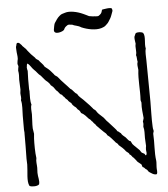

<svg xmlns="http://www.w3.org/2000/svg" viewBox="-56 -880 799 912"><g transform="rotate(-5 344.0 -424.0)"><path d="M655 -24C661 -33 656 -46 657 -58C657 -68 659 -79 658 -88C652 -129 658 -172 655 -216C655 -223 659 -225 658 -232C656 -238 655 -245 655 -252C653 -289 655 -329 655 -371C655 -438 653 -503 653 -566C653 -588 650 -607 655 -623C649 -647 661 -680 649 -698C641 -704 623 -705 614 -700C610 -695 609 -688 606 -683C605 -670 608 -661 609 -650C604 -632 612 -613 606 -596C610 -587 608 -574 611 -564C606 -551 610 -540 611 -525C605 -479 612 -430 609 -382C609 -375 613 -373 612 -366C610 -343 614 -318 616 -295C614 -289 613 -283 611 -278C614 -271 612 -261 611 -254C616 -239 614 -219 614 -200C614 -188 616 -174 616 -162C615 -157 614 -151 614 -145C614 -135 619 -125 612 -118C608 -117 608 -123 606 -125C602 -128 597 -130 593 -132C589 -136 587 -141 584 -145C574 -156 561 -166 552 -177C549 -181 548 -187 545 -191C543 -192 540 -192 538 -194C532 -199 528 -206 523 -211C515 -218 506 -224 502 -233C496 -236 493 -242 486 -244C483 -251 478 -255 474 -260L447 -290C436 -299 431 -312 420 -320C410 -329 400 -337 393 -350C389 -355 382 -357 379 -363L366 -378L338 -407C329 -416 317 -424 311 -437C298 -443 294 -457 281 -464C264 -484 244 -502 228 -523C224 -529 216 -531 212 -536C209 -542 203 -546 199 -552C191 -562 180 -571 169 -579C163 -592 151 -600 143 -612C137 -616 130 -619 127 -626C115 -637 103 -650 94 -662C90 -667 88 -672 83 -675C79 -681 72 -684 69 -691C63 -695 61 -704 50 -703C44 -702 45 -694 43 -689C40 -685 42 -675 42 -668C42 -655 46 -641 45 -627C44 -621 42 -615 42 -609C40 -600 45 -598 45 -591C43 -585 43 -577 42 -571C45 -557 44 -543 43 -528C43 -512 45 -496 45 -481C45 -475 43 -469 43 -464C43 -452 47 -441 43 -430C49 -408 45 -382 45 -356V-289C45 -283 47 -276 46 -270C46 -233 46 -191 45 -151C45 -142 46 -133 46 -123C46 -90 35 -44 48 -21C60 -15 87 -16 94 -25C99 -42 91 -60 91 -80C91 -88 92 -96 92 -104C92 -119 88 -135 92 -150C88 -176 88 -219 89 -243C89 -250 91 -259 91 -266L87 -292C86 -315 89 -337 89 -359C89 -376 85 -392 91 -405C85 -423 87 -448 87 -465C88 -470 86 -475 86 -479C85 -513 86 -541 87 -566C86 -571 84 -576 84 -583C86 -589 84 -598 89 -601C101 -593 107 -578 117 -569C128 -560 135 -546 147 -538C157 -527 165 -514 177 -506C182 -501 187 -496 190 -489C196 -484 202 -480 206 -473C210 -467 214 -461 220 -457C225 -452 228 -445 234 -441C242 -440 243 -430 250 -427C253 -420 259 -417 264 -412L267 -407C271 -402 276 -399 280 -396C283 -388 288 -383 294 -378C300 -375 304 -369 308 -363C315 -359 319 -353 322 -345C337 -338 347 -325 357 -314C365 -311 367 -302 374 -298C377 -290 386 -287 389 -279C399 -268 411 -257 422 -246C428 -241 434 -237 437 -229C444 -224 450 -219 455 -213L470 -196C474 -188 484 -187 486 -178C498 -168 510 -158 519 -145C525 -139 533 -137 535 -128C544 -125 545 -115 552 -112C557 -105 563 -100 567 -93C572 -87 580 -83 586 -77C589 -74 588 -66 592 -63C599 -62 601 -55 606 -52C613 -50 614 -42 619 -38C629 -32 641 -21 655 -24ZM373 -813C345 -826 309 -833 288 -826C274 -821 271 -823 260 -813C251 -806 242 -792 235 -781C231 -773 230 -760 228 -751C223 -721 276 -738 277 -748C281 -757 285 -760 294 -766C301 -770 298 -766 305 -768C305 -768 315 -765 315 -767C330 -759 342 -761 359 -750C387 -738 426 -730 453 -738C467 -743 469 -743 480 -754C489 -761 493 -772 500 -782C505 -791 509 -805 513 -815C512 -822 514 -818 511 -826C508 -834 467 -826 464 -825L461 -815C459 -808 455 -804 445 -797C438 -794 425 -798 419 -797C418 -797 400 -800 400 -800C385 -808 389 -805 373 -813Z"/></g></svg>

Font: FuturaRener
Style: Light
Weight: 300
Designer: BSozoo
Foundry: BSozoo
Version: Version 1.0